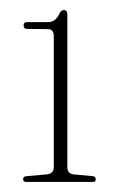

<svg xmlns="http://www.w3.org/2000/svg" viewBox="-20 -731 237 382"><path d="M33.5 -673.5Q27 -673.5 27 -680.5Q27 -687 33.5 -687H75.5Q91 -687 98.5 -704.5Q101.5 -711 107 -711Q114 -711 114 -702V-398.5Q114 -385.5 126.5 -384L165 -380.5Q170.5 -379.5 170.5 -374Q170.5 -369 165 -369H32Q26 -369 26 -374.5Q26 -380 32.5 -380.5L73 -384Q87 -385.5 87 -398.5V-659Q87 -673 75.5 -673Z"/></svg>

Font: Fraunces 144pt S050 Thin
Style: Regular
Weight: 100
Version: Version 1.000; ttfautohint (v1.8.3)